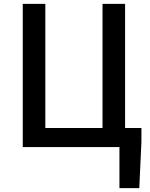

<svg xmlns="http://www.w3.org/2000/svg" viewBox="-20 -756 772 987"><path d="M97 0H594V211H696L707 -27V-98H623V-736H507V-98H213V-736H97Z"/></svg>

Font: Kinto Sans Med
Style: Regular
Weight: 500
Designer: Authors: Ryoko NISHIZUKA  (kana & ideographs); Paul D. Hunt (Latin, Greek & Cyrillic); Wenlong ZHANG  (bopomofo); Sandol
Foundry: Adobe Systems Incorporated, ookami Inc.
Version: Version 0.001